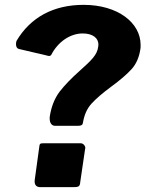

<svg xmlns="http://www.w3.org/2000/svg" viewBox="-20 -772 600 792"><path d="M169 -544C176 -542 181 -541 183 -541C186 -541 188 -542 191 -545C219 -600 270 -634 321 -634C364 -634 386 -614 386 -588C386 -585 385 -582 385 -579C381 -546 358 -524 310 -481C275 -450 247 -421 226 -394C205 -366 191 -331 185 -289C185 -286 185 -284 185 -282C185 -267 192 -253 207 -253H302C315 -253 321 -257 322 -265C327 -296 338 -323 357 -344C376 -365 403 -388 438 -414C475 -441 503 -465 523 -487C542 -508 554 -536 559 -569C560 -573 560 -579 560 -587C560 -678 466 -752 325 -752C200 -752 105 -700 48 -603C47 -600 46 -595 46 -590C46 -579 50 -572 58 -570ZM331 -157C331 -159 332 -160 332 -161C332 -170 324 -181 313 -181H158C146 -181 143 -179 142 -166L123 -28C123 -26 123 -24 123 -22C123 -11 129 0 146 0H282C303 0 310 -2 311 -21Z"/></svg>

Font: Libre Franklin ExtraBold
Style: Italic
Weight: 800
Italic angle: -8°
Designer: Pablo Impallari, Rodrigo Fuenzalida
Foundry: Impallari Type
Version: Version 1.002; ttfautohint (v1.5)